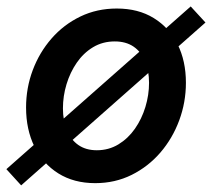

<svg xmlns="http://www.w3.org/2000/svg" viewBox="-43 -555 652 590"><path d="M22 14.6 -23.4 -35.2 543 -535.2 588.4 -485.8ZM249.5 7.8Q184.1 7.8 136.2 -22.2Q88.4 -52.2 62.7 -104.7Q37.1 -157.2 37.1 -224.6Q37.1 -284.7 57.6 -339.4Q78.1 -394 115.5 -436.8Q152.8 -479.5 203.9 -504.2Q254.9 -528.8 315.9 -528.8Q381.8 -528.8 429.4 -499.5Q477.1 -470.2 502.7 -418.9Q528.3 -367.7 528.3 -300.8Q528.3 -240.7 507.8 -185.3Q487.3 -129.9 450 -86.4Q412.6 -43 361.6 -17.6Q310.5 7.8 249.5 7.8ZM254.4 -93.3Q291 -93.3 320.8 -111.3Q350.6 -129.4 371.6 -159.4Q392.6 -189.5 403.8 -226.3Q415 -263.2 415 -300.3Q415 -338.4 402.8 -367.2Q390.6 -396 367.2 -411.9Q343.8 -427.7 309.6 -427.7Q272.5 -427.7 242.9 -409.9Q213.4 -392.1 192.9 -362.3Q172.4 -332.5 161.4 -296.1Q150.4 -259.8 150.4 -222.2Q150.4 -184.1 162.4 -155Q174.3 -126 197.5 -109.6Q220.7 -93.3 254.4 -93.3Z"/></svg>

Font: Reddit Sans SemiBold
Style: Italic
Weight: 600
Italic angle: -11.25°
Designer: Stephen Hutchings
Version: Version 1.013